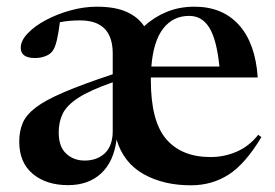

<svg xmlns="http://www.w3.org/2000/svg" viewBox="-20 -543 823 574"><path d="M219.5 -482Q185.5 -482 159 -476.5Q155.5 -446.5 150 -423Q144.5 -399.5 136 -389Q129 -380 114.8 -374.8Q100.5 -369.5 85 -369.5Q42 -369.5 42 -400Q42 -421.5 62.8 -443.2Q83.5 -465 117.2 -483Q151 -501 191 -512Q231 -523 269.5 -523Q324 -523 358.5 -507.5Q393 -492 411 -464.5Q440 -491.5 477.8 -507.2Q515.5 -523 561.5 -523Q645 -523 694.2 -468.5Q743.5 -414 750.5 -311.5H431Q431 -307.5 431 -303Q431 -180.5 477 -127Q523 -73.5 609.5 -73.5Q650.5 -73.5 687.5 -89.5Q724.5 -105.5 752 -140L761.5 -133Q713 -52.5 663.2 -20.8Q613.5 11 550.5 11Q469 11 409.2 -22.5Q349.5 -56 328.5 -125.5Q320 -59.5 282.2 -24.5Q244.5 10.5 183.5 10.5Q118.5 10.5 78 -23.2Q37.5 -57 37.5 -119.5Q37.5 -150.5 47.8 -175Q58 -199.5 86.8 -221.5Q115.5 -243.5 171 -267.2Q226.5 -291 317 -321V-383Q317 -482 219.5 -482ZM545.5 -495.5Q497.5 -495.5 468 -457.8Q438.5 -420 432.5 -344H636Q628 -423.5 606.2 -459.5Q584.5 -495.5 545.5 -495.5ZM155.5 -147Q155.5 -104.5 177.8 -83.8Q200 -63 233 -63Q270.5 -63 293.8 -85.2Q317 -107.5 317 -151.5V-297Q248.5 -273 214 -250.5Q179.5 -228 167.5 -203.2Q155.5 -178.5 155.5 -147Z"/></svg>

Font: Newsreader 72pt Medium
Style: Regular
Weight: 500
Designer: Hugues Gentile
Foundry: Production Type
Version: Version 1.003; ttfautohint (v1.8.3)